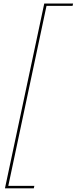

<svg xmlns="http://www.w3.org/2000/svg" viewBox="-20 -826 426 1065"><path d="M385.5 -806.5 382.5 -793.5H238L26 205H170.5L167.5 218.5H7.5L225.5 -806.5Z"/></svg>

Font: Epilogue Thin
Style: Italic
Weight: 250
Italic angle: -12°
Designer: Tyler Finck
Foundry: Etcetera Type Co
Version: Version 2.112